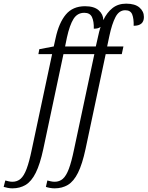

<svg xmlns="http://www.w3.org/2000/svg" viewBox="-147 -790 807 1050"><path d="M-79 240Q-91 240 -104.5 237.5Q-118 235 -127 232L-118 197Q-111 199 -100 201.5Q-89 204 -79 204Q-53 204 -34.5 188Q-16 172 -1.5 133.5Q13 95 27 27L138 -494H63L68 -521L147 -536L157 -581Q175 -665 213 -710.5Q251 -756 318 -756Q368 -756 393 -733.5Q418 -711 418 -680Q438 -722 468.5 -746Q499 -770 543 -770Q591 -770 615.5 -749Q640 -728 640 -697Q640 -649 584 -649Q585 -688 576 -711Q567 -734 538 -734Q504 -734 484.5 -696.5Q465 -659 451 -593L439 -536H528L519 -494H431L321 24Q303 108 279.5 155Q256 202 224.5 221Q193 240 152 240Q139 240 125.5 237.5Q112 235 104 232L112 197Q119 199 130.5 201.5Q142 204 152 204Q178 204 196.5 188Q215 172 229.5 133.5Q244 95 258 27L369 -494H200L90 24Q72 108 48.5 155Q25 202 -6.5 221Q-38 240 -79 240ZM209 -536H377L389 -589Q395 -618 403 -643Q391 -633 366 -633Q367 -673 356 -696.5Q345 -720 314 -720Q276 -720 255 -686.5Q234 -653 219 -585Z"/></svg>

Font: Noto Serif Condensed Light
Style: Italic
Weight: 300
Width: 3
Italic angle: -12°
Designer: Monotype Design Team
Foundry: Monotype Imaging Inc.
Version: Version 2.014; ttfautohint (v1.8.4.7-5d5b)